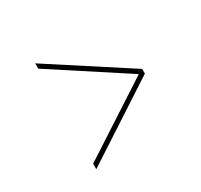

<svg xmlns="http://www.w3.org/2000/svg" viewBox="-117 -699 870 830"><g transform="rotate(-30 318.5 -284.0)"><path d="M532.2 -272.5V-295.9L143.6 -547.9V-521.5L506.8 -284.7V-282.7L143.6 -46.9V-19.5Z"/></g></svg>

Font: Raveo Thin
Style: Regular
Weight: 100
Designer: Jakub Foglar, Rasmus Andersson (Inter)
Foundry: Jakubfoglar.com
Version: Version 1.100;Glyphs 3.2.3 (3260)